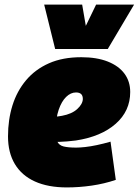

<svg xmlns="http://www.w3.org/2000/svg" viewBox="-20 -809 606 839"><path d="M185 -299Q197 -297 216 -298.5Q235 -300 251 -303Q294 -311 317.5 -332.5Q341 -354 342 -376Q342 -391 334.5 -398Q327 -405 312 -405Q289 -405 269 -385.5Q249 -366 236.5 -329.5Q224 -293 223 -242Q222 -208 230 -191Q238 -174 258 -169Q278 -164 313 -164Q329 -164 352 -166.5Q375 -169 403.5 -175Q432 -181 463 -190L486 -23Q436 -6 381 2Q326 10 272 10Q190 10 132.5 -16Q75 -42 45 -92Q15 -142 15 -213Q15 -286 34.5 -348.5Q54 -411 94 -458.5Q134 -506 194 -532.5Q254 -559 335 -559Q403 -559 451 -540Q499 -521 524 -487Q549 -453 549 -407Q549 -324 485.5 -268Q422 -212 311 -195Q271 -190 237.5 -189Q204 -188 173 -192ZM566 -789 451 -595H221L173 -789H339L355 -696L400 -789Z"/></svg>

Font: Georama ExtraCondensed Thin Black
Style: Italic
Weight: 900
Italic angle: -9°
Version: Version 1.001